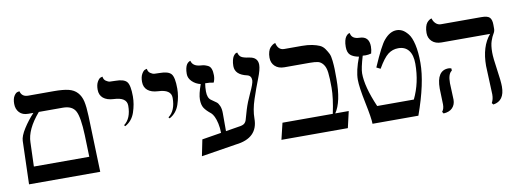

<svg xmlns="http://www.w3.org/2000/svg" viewBox="-52 -857 3102 1150"><g transform="rotate(-10 1499.0 -282.0)"><path d="M184 -417Q104 -324 103 -246L98 -100H435L431 -231Q427 -342 407 -379.5Q387 -417 330 -417ZM51 0 59 -263Q60 -292 88 -336Q116 -380 151 -417H120Q85 -417 66 -437.5Q47 -458 47 -490Q47 -521 58 -538Q69 -555 80 -557L91 -559Q100 -524 138 -524H294Q350 -524 383 -516Q416 -508 436 -486Q456 -464 463.5 -431Q471 -398 473 -341L484 0Z M679 -243 673 -250Q718 -283 718 -361Q718 -412 639 -415Q598 -417 576 -435.5Q554 -454 554 -487Q554 -517 564.5 -535Q575 -553 585 -556L596 -559Q598 -541 611 -532Q624 -523 635 -522Q646 -521 667 -521Q720 -521 737.5 -500Q755 -479 755 -411Q755 -364 738.5 -315Q722 -266 679 -243Z M949 -243 943 -250Q988 -283 988 -361Q988 -412 909 -415Q868 -417 846 -435.5Q824 -454 824 -487Q824 -517 834.5 -535Q845 -553 855 -556L866 -559Q868 -541 881 -532Q894 -523 905 -522Q916 -521 937 -521Q990 -521 1007.5 -500Q1025 -479 1025 -411Q1025 -364 1008.5 -315Q992 -266 949 -243Z M1347 -122Q1373 -125 1383 -134Q1393 -143 1396.5 -157.5Q1400 -172 1413 -214.5Q1426 -257 1449 -306Q1476 -363 1476 -382Q1476 -410 1451 -416Q1379 -432 1379 -485Q1379 -505 1383 -520.5Q1387 -536 1392 -543.5Q1397 -551 1402.5 -555.5Q1408 -560 1412 -560L1416 -561Q1421 -541 1433.5 -532.5Q1446 -524 1481 -519Q1533 -512 1533 -466Q1533 -438 1512 -385Q1491 -332 1470 -269Q1449 -206 1449 -154Q1449 -35 1313 -20L1100 14L1120 -85L1237 -104Q1237 -135 1231 -161.5Q1225 -188 1217 -204.5Q1209 -221 1200 -229Q1171 -252 1159 -271Q1147 -290 1147 -323Q1147 -355 1168 -413Q1138 -420 1117 -440.5Q1096 -461 1096 -487Q1096 -507 1099.5 -521.5Q1103 -536 1108 -543.5Q1113 -551 1118.5 -555Q1124 -559 1127 -560L1131 -561Q1139 -527 1185 -523Q1200 -522 1208.5 -520Q1217 -518 1230 -512Q1243 -506 1249 -490.5Q1255 -475 1255 -451Q1255 -428 1246 -408Q1224 -413 1195 -413Q1191 -389 1191 -364Q1191 -323 1213 -309Q1235 -294 1244 -287Q1253 -280 1260.5 -262.5Q1268 -245 1268 -219V-109Z M1804 -533Q1840 -533 1866.5 -527.5Q1893 -522 1911 -514Q1929 -506 1941 -488.5Q1953 -471 1960 -456.5Q1967 -442 1970 -412.5Q1973 -383 1973.5 -362.5Q1974 -342 1974 -302Q1974 -162 1931 -100H2013L1990 0H1586L1610 -100H1916Q1936 -193 1936 -256Q1936 -315 1932 -348Q1928 -381 1914.5 -398.5Q1901 -416 1884 -420.5Q1867 -425 1833 -425H1679Q1643 -425 1622 -445Q1601 -465 1601 -497Q1601 -517 1606 -533Q1611 -549 1618.5 -557Q1626 -565 1633 -570Q1640 -575 1645 -576L1650 -578Q1660 -533 1697 -533Z M2130 -410Q2096 -416 2079 -431.5Q2062 -447 2062 -481Q2062 -503 2066 -518.5Q2070 -534 2075.5 -541.5Q2081 -549 2086.5 -553.5Q2092 -558 2096 -558L2100 -559Q2105 -522 2153 -521Q2211 -520 2211 -458Q2211 -437 2205 -416Q2188 -411 2171 -411Q2168 -411 2162 -411.5Q2156 -412 2153 -412Q2131 -338 2131 -308Q2131 -227 2186 -100H2409Q2455 -195 2455 -310Q2455 -363 2433 -391Q2411 -419 2370 -419Q2335 -419 2307.5 -398Q2280 -377 2245 -316L2221 -328Q2276 -455 2302 -484Q2338 -527 2379 -527Q2397 -527 2413.5 -518.5Q2430 -510 2447.5 -488.5Q2465 -467 2475.5 -421Q2486 -375 2486 -310Q2486 -187 2419 0H2140Q2140 -33 2119.5 -131.5Q2099 -230 2099 -275Q2099 -330 2130 -410Z M2639 -159Q2639 -150 2641 -109Q2643 -68 2643 -58Q2643 -28 2624.5 -8.5Q2606 11 2570 13L2563 2Q2576 -13 2576 -41Q2576 -50 2574.5 -89Q2573 -128 2573 -138Q2573 -248 2646 -248Q2656 -248 2663 -244V-231Q2639 -216 2639 -159ZM2920 -296Q2920 -263 2931 -190.5Q2942 -118 2942 -85Q2942 2 2873 12L2865 2Q2877 -19 2877 -49Q2877 -70 2873.5 -136Q2870 -202 2870 -223Q2870 -341 2927 -408H2632Q2595 -408 2574 -428Q2553 -448 2553 -479Q2553 -500 2557.5 -516Q2562 -532 2568.5 -540Q2575 -548 2582 -553Q2589 -558 2594 -559L2598 -560Q2602 -542 2615.5 -529Q2629 -516 2647 -516H2893Q2931 -516 2943.5 -502.5Q2956 -489 2956 -458V-434Q2956 -419 2947 -405Q2938 -391 2929 -365Q2920 -339 2920 -296Z"/></g></svg>

Font: Libertinus Sans
Style: Regular
Weight: 400
Designer: Philipp H. Poll
Foundry: Khaled Hosny
Version: Version 6.1